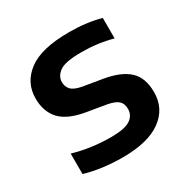

<svg xmlns="http://www.w3.org/2000/svg" viewBox="-134 -672 782 800"><g transform="rotate(-30 257.0 -272.0)"><path d="M235 10Q186 10 139.8 4Q93.5 -2 53.5 -14V-112.5Q139 -87.5 234 -87.5Q299.5 -87.5 326.5 -105.2Q353.5 -123 353.5 -154.5Q353.5 -179.5 339.2 -193.2Q325 -207 288 -214L195.5 -229.5Q112.5 -243.5 77 -282.2Q41.5 -321 41.5 -384Q41.5 -460 103.8 -507Q166 -554 300 -554Q383.5 -554 452 -535V-436.5Q381.5 -456 302.5 -456Q224.5 -456 197.5 -436.2Q170.5 -416.5 170.5 -388.5Q170.5 -366.5 184 -351.8Q197.5 -337 234 -330L327 -314.5Q405 -301.5 443.8 -266Q482.5 -230.5 482.5 -160.5Q482.5 -81.5 419.2 -35.8Q356 10 235 10Z"/></g></svg>

Font: Encode Sans SemiExpanded SemiExpanded SemiBold
Style: Regular
Weight: 600
Width: 6
Designer: Multiple Designers
Foundry: Impallari Type
Version: Version 3.000; ttfautohint (v1.8.3) -l 8 -r 50 -G 200 -x 14 